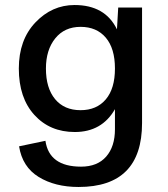

<svg xmlns="http://www.w3.org/2000/svg" viewBox="-20 -530 669 765"><path d="M293 215Q199 215 134 175Q69 135 56 53L161 31Q176 134 303 134Q368 134 403 94Q438 54 438 -15V-95Q386 -4 278 -4Q179 -4 117 -72Q55 -140 55 -257Q55 -371 121 -440.5Q187 -510 277 -510Q399 -510 446 -413L451 -500H546V-40Q546 215 293 215ZM301 -91Q365 -91 401.5 -134Q438 -177 438 -257Q438 -337 401.5 -380Q365 -423 301 -423Q237 -423 200 -377Q163 -331 163 -257Q163 -179 199.5 -135Q236 -91 301 -91Z"/></svg>

Font: Elaine Sans Medium
Style: Regular
Weight: 500
Designer: Wei Huang
Foundry: Wei Huang
Version: Version 2.001;PS 002.001;hotconv 1.0.88;makeotf.lib2.5.64775